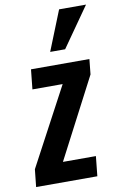

<svg xmlns="http://www.w3.org/2000/svg" viewBox="-94 -898 595 950"><g transform="rotate(-10 204.0 -423.0)"><path d="M192.9 -646.5 272.9 -846.2H408.2L268.1 -646.5ZM8.3 0 17.6 -87.9 226.1 -479H74.2L84.5 -578.1H377.9L370.1 -502L160.6 -99.6H326.2L315.9 0Z"/></g></svg>

Font: Oswald
Style: Medium
Weight: 500
Designer: Vernon Adams
Foundry: Vernon Adams
Version: 3.0; ttfautohint (v0.94.23-7a4d-dirty) -l 8 -r 50 -G 150 -x 